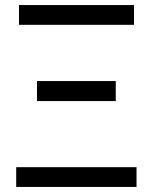

<svg xmlns="http://www.w3.org/2000/svg" viewBox="-20 -732 601 758"><path d="M519 6H44V-72H519ZM509 -634H55V-712H509ZM437 -333H126V-412H437Z"/></svg>

Font: LXGW 975 Gothic SC
Style: Regular
Weight: 400
Version: Version 2.01;February 25, 2021